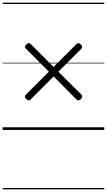

<svg xmlns="http://www.w3.org/2000/svg" viewBox="-20 -976 803 1442"><path d="M587 -232Q580 -224 571.5 -222.5Q563 -221 555 -228L383 -402L209 -228Q201 -220 192.5 -222.5Q184 -225 177 -233Q169 -239 167.5 -247.5Q166 -256 173 -264L347 -438L175 -610Q166 -618 167.5 -626.5Q169 -635 177 -641Q184 -650 193 -652Q202 -654 210 -646L382 -473L555 -646Q563 -653 571 -651.5Q579 -650 587 -642Q595 -635 596.5 -626Q598 -617 591 -610L418 -437L592 -265Q599 -257 597.5 -248Q596 -239 587 -232ZM0 436H763V446H0ZM0 -20H763V0H0ZM0 -505H763V-500H0ZM0 -956H763V-946H0Z"/></svg>

Font: Playwrite HU Guides
Style: Regular
Weight: 400
Designer: Veronika Burian, José Scaglione
Foundry: TypeTogether
Version: Version 1.003